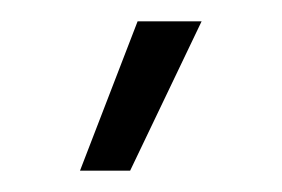

<svg xmlns="http://www.w3.org/2000/svg" viewBox="-20 -717 264 180"><path d="M109 -697H169L102 -557H55Z"/></svg>

Font: Hanken Grotesk Light
Style: Regular
Weight: 300
Designer: Alfredo Marco Pradil
Foundry: Hanken Design Co.
Version: Version 3.014